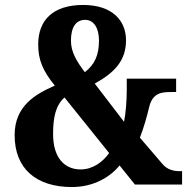

<svg xmlns="http://www.w3.org/2000/svg" viewBox="-20 -744 766 774"><path d="M270 10C357 10 424 -30 462 -77L524 0H714V-54H705C682 -54 654 -59 634 -84L544 -189C560 -231 572 -273 581 -311C595 -372 634 -373 673 -373H690V-427H491V-382C491 -338 487 -287 480 -253L362 -407C445 -453 488 -502 488 -582C488 -658 436 -724 315 -724C195 -724 134 -664 134 -565C134 -503 152 -459 201 -399C122 -364 39 -317 39 -199C39 -64 126 10 270 10ZM322 -453C288 -498 266 -535 266 -580C266 -634 286 -664 323 -664C358 -664 379 -631 379 -581C379 -522 362 -484 322 -453ZM305 -61C237 -61 194 -112 194 -203C194 -270 204 -319 240 -351L420 -127C395 -92 355 -61 305 -61Z"/></svg>

Font: Noto Serif Sinhala Condensed ExtraBold
Style: Regular
Weight: 800
Width: 3
Designer: Jelle Bosma - Monotype Design Team
Foundry: Monotype Imaging Inc.
Version: Version 2.007